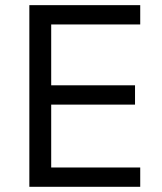

<svg xmlns="http://www.w3.org/2000/svg" viewBox="-20 -718 623 738"><path d="M92.8 0H519V-74.2H176.8V-315.9H499V-390.1H176.8V-624H519V-698.2H92.8Z"/></svg>

Font: Plexus Sans
Style: Regular
Weight: 400
Version: Version 2.001;PS 002.001;hotconv 1.0.70;makeotf.lib2.5.58329